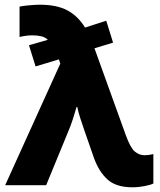

<svg xmlns="http://www.w3.org/2000/svg" viewBox="-20 -786 678 815"><path d="M2 0 236 -516 230 -534 131 -504 103 -594 183 -617Q172 -628 155 -632Q138 -636 117 -636Q103 -636 89 -634Q75 -632 63 -629V-758Q76 -761 103.5 -763.5Q131 -766 149 -766Q221 -766 266 -742Q311 -718 341 -669L431 -698L460 -605L381 -581L513 -215Q533 -159 552 -143Q571 -127 594 -127Q611 -127 631 -132V-7Q619 -1 593.5 4Q568 9 542 9Q473 9 436.5 -24Q400 -57 379 -115L340 -227Q329 -258 320.5 -285Q312 -312 308 -332H305Q298 -307 289 -279.5Q280 -252 271 -231L176 0Z"/></svg>

Font: Noto Sans ExtraBold
Style: Regular
Weight: 800
Designer: Monotype Design Team
Foundry: Monotype Imaging Inc.
Version: Version 2.007